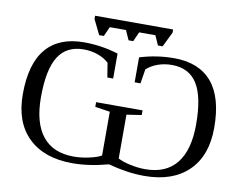

<svg xmlns="http://www.w3.org/2000/svg" viewBox="-86 -937 1344 1065"><g transform="rotate(10 586.0 -404.0)"><path d="M455.1 -346.7H716.8V-320.3L632.8 -307.6V-61Q656.2 -47.4 701.2 -37.6Q746.1 -27.8 787.1 -27.8Q903.8 -27.8 963.4 -102.3Q1022.9 -176.8 1022.9 -320.8Q1022.9 -476.6 976.8 -549.8Q930.7 -623 834 -623Q792.5 -623 755.6 -610.1Q718.8 -597.2 692.4 -573.2L679.2 -492.2H646.5V-632.8Q740.7 -662.1 839.8 -662.1Q979.5 -662.1 1052.2 -576.9Q1125 -491.7 1125 -319.8Q1125 -162.6 1036.4 -76.4Q947.8 9.8 788.1 9.8Q693.8 9.8 585.4 -19.5Q477.1 9.8 383.8 9.8Q224.6 9.8 135.7 -76.2Q46.9 -162.1 46.9 -319.8Q46.9 -491.7 119.4 -576.9Q191.9 -662.1 332 -662.1Q431.2 -662.1 525.4 -632.8V-492.2H492.7L479.5 -573.2Q453.1 -597.2 416.3 -610.1Q379.4 -623 337.9 -623Q240.7 -623 194.8 -549.8Q148.9 -476.6 148.9 -320.8Q148.9 -176.8 208.5 -102.3Q268.1 -27.8 384.8 -27.8Q425.8 -27.8 470.7 -37.6Q515.6 -47.4 539.1 -61V-307.6L455.1 -320.3ZM805.7 -799.8 764.6 -715.8H738.3L714.4 -769.5H623L599.1 -715.8H572.8L548.8 -769.5H457.5L433.6 -715.8H407.2L366.2 -799.8V-817.9H805.7Z"/></g></svg>

Font: Tinos
Style: Regular
Weight: 400
Designer: Steve Matteson
Foundry: Monotype Imaging Inc.
Version: Version 1.23